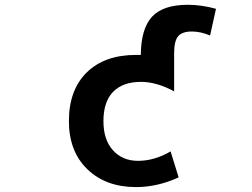

<svg xmlns="http://www.w3.org/2000/svg" viewBox="-20 -761 1040 793"><path d="M542 11.7Q417 11.7 340.8 -62Q264.6 -135.7 264.6 -260.7Q264.6 -389.6 338.4 -461.9Q412.1 -534.2 542 -534.2Q557.6 -534.2 561.5 -534.2Q562.5 -642.6 607.9 -691.9Q653.3 -741.2 755.9 -741.2Q812.5 -741.2 872.1 -724.6L847.7 -614.3Q808.6 -630.9 772.5 -630.9Q732.4 -630.9 715.8 -611.3Q699.2 -591.8 699.2 -541V-383.8Q626 -422.9 562.5 -422.9Q487.3 -422.9 447.3 -381.8Q407.2 -340.8 407.2 -260.7Q407.2 -183.6 446.8 -140.1Q486.3 -96.7 549.8 -96.7Q618.2 -96.7 684.6 -135.7L717.8 -28.3Q629.9 11.7 542 11.7Z"/></svg>

Font: GenEi Gothic M Regular
Style: Bold
Weight: 700
Designer: o_tamon (Modified); [Source Han Sans]
Ryoko NISHIZUKA  (kana & ideographs); Paul D. Hunt (Latin, Greek & Cyrillic); Wenl
Version: Version 1.1a;Original Version 1.004